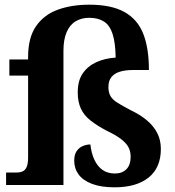

<svg xmlns="http://www.w3.org/2000/svg" viewBox="-20 -790 746 820"><path d="M469 10Q412 10 373.5 -4.5Q335 -19 316 -44.5Q297 -70 297 -104Q297 -129 307 -144Q317 -159 333 -166Q349 -173 366 -173Q370 -136 383 -108Q396 -80 417.5 -64.5Q439 -49 471 -49Q501 -49 519.5 -67Q538 -85 538 -121Q538 -142 529.5 -159.5Q521 -177 499 -194.5Q477 -212 437 -231Q395 -253 366.5 -275.5Q338 -298 325 -327Q312 -356 312 -395Q312 -445 333 -476Q354 -507 390.5 -524Q427 -541 474 -544Q473 -607 461 -644.5Q449 -682 424 -698Q399 -714 361 -714Q328 -714 303 -699Q278 -684 264.5 -652.5Q251 -621 251 -573V0H6V-53H49Q64 -53 75.5 -57.5Q87 -62 93.5 -76Q100 -90 100 -118V-467H20V-536H100V-546Q100 -630 134.5 -679Q169 -728 228 -749Q287 -770 361 -770Q455 -770 511 -739Q567 -708 591.5 -646.5Q616 -585 616 -491H548Q516 -491 492.5 -484Q469 -477 456 -461Q443 -445 443 -418Q443 -395 452 -379.5Q461 -364 482 -351Q503 -338 537 -320Q579 -300 607.5 -276Q636 -252 651.5 -222Q667 -192 667 -154Q667 -74 615 -32Q563 10 469 10Z"/></svg>

Font: Noto Serif Myanmar
Style: Regular
Weight: 400
Designer: Ben Mitchell and the Monotype Design Team
Foundry: Monotype Imaging Inc.
Version: Version 2.106